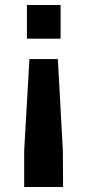

<svg xmlns="http://www.w3.org/2000/svg" viewBox="-20 -560 350 770"><path d="M98 -323H212L232 43L233 190H77V43ZM88 -540H223V-405H88Z"/></svg>

Font: Panamera
Style: Bold
Weight: 700
Designer: Bastien Sozeau
Foundry: NBR — Bastien Sozeau
Version: Version 3.002; ttfautohint (v1.8.4.7-5d5b);gftools[0.9.33]